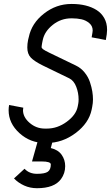

<svg xmlns="http://www.w3.org/2000/svg" viewBox="-20 -716 565 978"><path d="M246.1 -37.6V10.3L238.8 38.1Q275.9 46.9 293.9 72.3Q312 97.7 312 130.4Q312 167 291 195.8Q257.3 242.7 168.5 242.7Q133.3 242.7 103 229Q72.8 215.3 51.3 192.9L105 143.6Q128.9 169.4 168.5 169.4Q208.5 169.4 223.6 158.7Q238.8 147.9 238.8 121.6Q238.8 106.4 191.4 106.4H143.1L172.9 0.5V-37.6ZM208.5 12.2Q134.3 12.2 79.1 -37.8Q23.9 -87.9 23.9 -154.8Q23.9 -168.5 26.4 -181.2L98.6 -167.5Q97.2 -158.2 97.2 -154.8Q97.2 -119.1 130.9 -90.1Q164.6 -61 208.5 -61H218.8Q272.5 -61 319.6 -95.5Q366.7 -129.9 375.5 -171.9L378.4 -186.5Q380.4 -196.3 380.4 -209.5Q380.4 -242.7 368.4 -273.9Q356.4 -305.2 333 -316.9L198.2 -382.3Q154.8 -403.8 137 -422.6Q119.1 -441.4 119.1 -474.1Q119.1 -493.2 123 -512.2L126.5 -526.4Q141.1 -597.7 203.9 -646.7Q266.6 -695.8 343.3 -695.8H347.2Q384.3 -695.8 416 -688Q447.8 -680.2 472.4 -664.6Q497.1 -648.9 511.2 -623.5Q525.4 -598.1 525.4 -564.9V-563Q525.4 -544.9 519 -512.2L446.8 -525.9Q452.1 -554.7 452.1 -560.5Q452.1 -583.5 434.8 -598.1Q417.5 -612.8 395.3 -617.7Q373 -622.6 347.2 -622.6H343.3Q290.5 -622.6 248.8 -589.4Q207 -556.2 197.8 -512.2L194.8 -497.6Q191.9 -481.9 191.9 -476.1Q191.9 -470.7 200.2 -464.6Q208.5 -458.5 230.5 -447.8L366.2 -382.3Q392.6 -369.6 411.1 -346.7Q429.7 -323.7 438.2 -297.6Q446.8 -271.5 450.2 -250.2Q453.6 -229 453.6 -209.5Q453.6 -191.4 449.7 -171.9L446.8 -157.2Q432.6 -88.9 365.2 -38.3Q297.9 12.2 218.8 12.2Z"/></svg>

Font: Anka/Coder Condensed
Style: Italic
Weight: 400
Width: 4
Italic angle: -12°
Monospace: yes
Version: Version 001.100